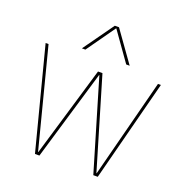

<svg xmlns="http://www.w3.org/2000/svg" viewBox="-170 -1149 1239 1299"><g transform="rotate(20 450.0 -500.0)"><path d="M35 -730H56L239 -20H241L434 -670H466L659 -20H661L844 -730H865L676 0H644L451 -650H449L256 0H224ZM435 -1000H465L622 -780H597L451 -986H449L303 -780H278Z"/></g></svg>

Font: Enso Thin
Style: Regular
Weight: 100
Designer: Coji Morishita
Foundry: UNDERFOREST DESIGN
Version: Version 1.000